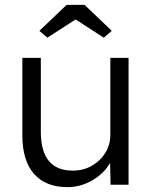

<svg xmlns="http://www.w3.org/2000/svg" viewBox="-20 -760 622 790"><path d="M258 10Q168 10 120 -44.5Q72 -99 72 -203V-522H148V-218Q148 -58 279 -58Q323 -58 358 -78Q393 -98 413.5 -131.5Q434 -165 434 -205V-522H509V0H435L433 -90Q409 -47 360.5 -18.5Q312 10 258 10ZM175 -605 142 -633 254 -740H328L440 -633L407 -605L291 -680Z"/></svg>

Font: Lexend Deca Light
Style: Regular
Weight: 300
Designer: Bonnie Shaver-Troup, Thomas Jockin
Foundry: Lexend
Version: Version 1.008; ttfautohint (v1.8.4.7-5d5b)